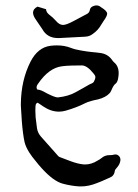

<svg xmlns="http://www.w3.org/2000/svg" viewBox="-20 -667 498 692"><path d="M117.2 -365.2Q113.3 -359.9 112.3 -356Q111.8 -354 111.8 -352.5Q111.8 -348.1 114.3 -344.2H115.2Q120.6 -344.2 130.4 -340.3L140.1 -335.4L150.9 -329.6Q178.2 -315.9 188 -315.9H189Q227.5 -320.3 252.4 -334.5L277.8 -348.6L302.7 -362.8L311.5 -366.7Q316.4 -369.1 318.4 -372.6Q323.7 -382.3 323.7 -389.2Q323.7 -391.1 323.2 -392.6Q322.3 -395.5 320.3 -397.9L316.9 -402.3Q293.9 -431.2 274.9 -431.2H274.4L238.8 -430.7Q218.3 -430.2 203.6 -428.2Q156.2 -422.4 117.2 -365.2ZM414.1 -90.8Q414.1 -88.9 413.6 -86.9Q411.6 -74.7 402.3 -64L397.5 -58.1Q394.5 -54.7 394 -52.2Q392.6 -38.6 383.8 -31.2Q380.4 -28.8 375 -26.4L365.7 -22.5L347.2 -14.2L328.6 -6.8Q299.3 4.9 272.5 4.9H266.6Q237.8 3.4 206.5 -4.9Q172.9 -13.7 130.4 -60.5L119.6 -72.8L109.4 -85.4Q95.2 -102.1 85.9 -116.7Q73.2 -136.7 68.8 -153.8Q62.5 -181.6 58.6 -230.5Q58.1 -238.3 57.6 -247.6Q57.1 -253.9 56.6 -262.2Q56.2 -276.4 55.7 -277.3L55.2 -285.6V-293.9Q56.2 -377.9 89.8 -444.3Q116.2 -496.1 162.1 -502Q174.3 -503.4 185.5 -503.4Q212.4 -503.4 234.9 -494.6Q251 -488.3 272.5 -484.9L291 -481.9L310.1 -479.5L325.7 -478L341.3 -476.1Q368.2 -472.7 383.3 -451.7Q387.2 -445.8 390.6 -442.9Q407.7 -429.2 407.7 -403.3Q407.7 -395 405.8 -384.8Q404.8 -378.9 402.8 -374Q399.9 -367.7 397 -365.7Q390.6 -361.3 384.8 -349.1L380.4 -339.4Q377.9 -334 375 -331.1Q361.3 -315.9 332.5 -308.6L320.8 -306.2L309.1 -303.2Q295.9 -299.8 286.6 -294.9Q255.9 -279.3 216.8 -268.1Q204.6 -264.6 192.4 -264.6Q163.6 -264.6 135.3 -283.7L125.5 -290.5L115.7 -296.9Q111.3 -295.4 109.4 -291.5L108.4 -287.6L107.9 -283.7Q107.4 -276.4 107.4 -268.1Q107.4 -256.8 108.4 -244.1L113.3 -205.1Q115.7 -188 127.9 -174.3L182.6 -112.8L188.5 -106Q191.9 -102.1 194.8 -101.1L215.3 -93.3L236.3 -85.4Q260.3 -76.7 278.8 -74.7Q282.2 -74.2 286.1 -74.2Q310.1 -74.2 332 -88.4L338.9 -92.3L345.7 -97.2Q357.9 -107.9 375 -107.9H377.9L384.8 -108.4L391.6 -109.9Q393.6 -110.4 395.5 -110.4Q401.4 -110.4 404.8 -107.9Q414.1 -102.1 414.1 -90.8ZM192.4 -529.8H189Q150.4 -529.8 132.8 -561.5L106.9 -599.6Q99.1 -611.8 99.1 -621.6Q99.1 -634.8 115.2 -643.1L146 -633.8Q146.5 -622.1 158.4 -613.3Q170.4 -604.5 180.7 -592.8Q193.8 -577.1 207 -577.1Q219.2 -577.1 244.6 -590.8L290.5 -615.2Q302.7 -620.1 304.2 -632.8Q306.2 -641.6 317.4 -645.5Q322.8 -647.5 327.6 -647.5Q333.5 -647.5 338.4 -645L344.7 -640.6Q366.2 -627.4 366.2 -617.7Q366.2 -608.9 353 -590.8L345.2 -578.6Q333.5 -557.6 314 -544.4Q302.2 -535.2 286.1 -534.7Q277.3 -533.7 192.4 -529.8Z"/></svg>

Font: Kurland
Style: Regular
Weight: 400
Designer: GGBot
Version: 0.22